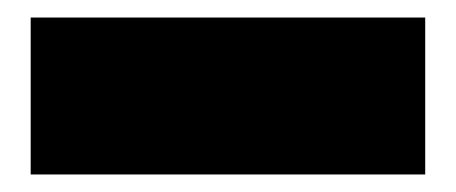

<svg xmlns="http://www.w3.org/2000/svg" viewBox="-20 -20 520 219"><path d="M15 0H465V179H15Z"/></svg>

Font: Prompt Black
Style: Regular
Weight: 900
Designer: Katatrad Team
Foundry: CadsonDemak
Version: Version 1.000